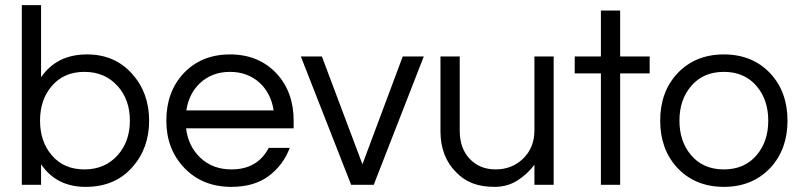

<svg xmlns="http://www.w3.org/2000/svg" viewBox="-20 -720 3122 748"><path d="M140 -419Q201 -508 319 -508Q427 -508 494 -433Q561 -359 561 -250Q561 -141 494 -67Q427 8 313.5 8Q200 8 140 -80V0H65V-700H140ZM309 -60Q389 -60 439 -116Q486 -169 486 -250Q486 -331 439 -384Q389 -440 309 -440Q228 -440 181 -384Q136 -331 136 -250Q136 -169 181 -116Q228 -60 309 -60Z M882 -60Q983 -60 1027 -144H1109Q1083 -76 1026.5 -34Q970 8 881 8Q768 8 697 -67Q628 -140 628 -250Q628 -361 694 -433Q764 -508 876 -508Q988 -508 1058 -433Q1124 -361 1124 -250V-220H705Q713 -151 760 -106Q808 -60 882 -60ZM876 -440Q807 -440 760 -397Q716 -356 706 -290H1046Q1036 -356 992 -397Q945 -440 876 -440Z M1631 -500 1436 0H1348L1152 -500H1234L1392 -80L1549 -500Z M2062 0V-78Q2035 -42 1996 -17Q1957 8 1907 8Q1857 8 1821 -6Q1785 -20 1758 -48Q1696 -109 1696 -209V-500H1771V-211Q1771 -142 1810 -101Q1849 -60 1911 -60Q1974 -60 2018 -102Q2062 -145 2062 -212V-500H2137V0Z M2321 0V-434H2219V-500H2321V-679H2396V-500H2511V-434H2396V0Z M2800 -508Q2912 -508 2982 -433Q3048 -361 3048 -250Q3048 -139 2982 -67Q2912 8 2800 8Q2688 8 2618 -67Q2552 -139 2552 -250Q2552 -361 2618 -433Q2688 -508 2800 -508ZM2800 -60Q2881 -60 2928 -116Q2973 -169 2973 -250Q2973 -331 2928 -384Q2881 -440 2800 -440Q2719 -440 2672 -384Q2627 -331 2627 -250Q2627 -169 2672 -116Q2719 -60 2800 -60Z"/></svg>

Font: Questrial
Style: Regular
Weight: 400
Designer: Joe Prince
Foundry: Joe Prince
Version: Version 1.002